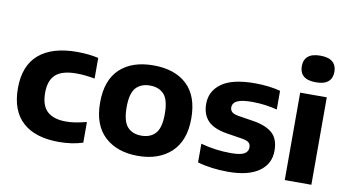

<svg xmlns="http://www.w3.org/2000/svg" viewBox="-78 -983 2143 1183"><g transform="rotate(10 993.5 -391.0)"><path d="M343.5 10.5Q195.5 10.5 117 -60.8Q38.5 -132 38.5 -272.5Q38.5 -413.5 121.2 -484.5Q204 -555.5 358.5 -555.5Q433 -555.5 493.5 -541.5V-412.5Q463 -418 435.2 -421Q407.5 -424 378 -424Q290 -424 249.2 -387.8Q208.5 -351.5 208.5 -273.5Q208.5 -193.5 248.2 -157.2Q288 -121 365 -121Q394 -121 423.8 -125.8Q453.5 -130.5 493.5 -140.5V-11.5Q462 -1 423.5 4.8Q385 10.5 343.5 10.5Z M838 10.5Q707.5 10.5 630 -61.2Q552.5 -133 552.5 -273Q552.5 -413 628 -484.2Q703.5 -555.5 838 -555.5Q972.5 -555.5 1047.8 -484.2Q1123 -413 1123 -273Q1123 -133.5 1045.2 -61.5Q967.5 10.5 838 10.5ZM838 -116Q894.5 -116 926 -151Q957.5 -186 957.5 -272.5Q957.5 -360 926 -394.8Q894.5 -429.5 838 -429.5Q781.5 -429.5 750 -394.8Q718.5 -360 718.5 -273.5Q718.5 -186.5 749.8 -151.2Q781 -116 838 -116Z M1402.5 10.5Q1351 10.5 1302 4.2Q1253 -2 1211 -14.5V-131.5Q1300 -106 1400.5 -106Q1460 -106 1483.5 -120Q1507 -134 1507 -159.5Q1507 -179 1495.8 -189.5Q1484.5 -200 1454 -205.5L1356 -221Q1271 -234.5 1234.2 -274.2Q1197.5 -314 1197.5 -379Q1197.5 -458.5 1264.2 -507Q1331 -555.5 1473 -555.5Q1515.5 -555.5 1557.8 -550.5Q1600 -545.5 1632 -536.5V-419.5Q1598.5 -428.5 1557.8 -434Q1517 -439.5 1476 -439.5Q1426.5 -439.5 1400 -432Q1373.5 -424.5 1363.5 -412Q1353.5 -399.5 1353.5 -384.5Q1353.5 -367.5 1364.5 -356.5Q1375.5 -345.5 1405.5 -340L1503.5 -324.5Q1581.5 -312 1622 -276.2Q1662.5 -240.5 1662.5 -166.5Q1662.5 -84 1595.5 -36.8Q1528.5 10.5 1402.5 10.5Z M1756 0V-547H1922.5V0ZM1839.5 -626.5Q1787.5 -626.5 1762.5 -648Q1737.5 -669.5 1737.5 -709.5Q1737.5 -749.5 1762.5 -771.2Q1787.5 -793 1839.5 -793Q1891.5 -793 1916.5 -771.2Q1941.5 -749.5 1941.5 -709.5Q1941.5 -669.5 1916.5 -648Q1891.5 -626.5 1839.5 -626.5Z"/></g></svg>

Font: Encode Sans SemiExpanded SemiExpanded
Style: Bold
Weight: 700
Width: 6
Designer: Multiple Designers
Foundry: Impallari Type
Version: Version 3.000; ttfautohint (v1.8.3) -l 8 -r 50 -G 200 -x 14 